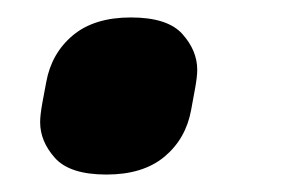

<svg xmlns="http://www.w3.org/2000/svg" viewBox="-20 -189 347 220"><path d="M102 11Q60 11 43 -8Q26 -27 26 -49Q26 -57 28.5 -71Q31 -85 33 -95Q39 -128 63.5 -148.5Q88 -169 130 -169Q172 -169 189 -150Q206 -131 206 -109Q206 -101 203.5 -87.5Q201 -74 199 -63Q193 -30 168.5 -9.5Q144 11 102 11Z"/></svg>

Font: IBM Plex Sans
Style: Bold Italic
Weight: 700
Italic angle: -11.31°
Designer: Mike Abbink, Paul van der Laan, Pieter van Rosmalen
Foundry: Bold Monday
Version: Version 3.201